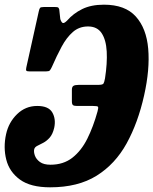

<svg xmlns="http://www.w3.org/2000/svg" viewBox="-20 -785 655 820"><path d="M6 -212Q17 -262.5 53 -297.5Q89 -332.5 139 -332.5Q187.5 -332.5 203.5 -304.5Q219.5 -276.5 211.5 -239Q205 -211.5 192 -197Q179 -182.5 164.5 -175Q150 -167.5 139 -162Q128 -156.5 126 -147Q123.5 -136 129 -120.5Q134.5 -105 150.5 -93.2Q166.5 -81.5 195.5 -81.5Q251 -81.5 289.2 -111.5Q327.5 -141.5 353 -192.8Q378.5 -244 396.5 -309Q401 -325.5 398.5 -329Q396 -332.5 377 -332.5H308.5Q296.5 -332.5 291.8 -336Q287 -339.5 287 -352.5V-401.5Q287 -414 293.5 -418.2Q300 -422.5 316 -422.5H398.5Q418.5 -422.5 422 -428.2Q425.5 -434 428.5 -450.5Q438.5 -515 435.8 -565Q433 -615 414 -643.5Q395 -672 356 -672Q318 -672 291 -648.2Q264 -624.5 243 -585.2Q222 -546 201.5 -499Q196.5 -488.5 192.8 -484.2Q189 -480 175.5 -480H107Q95 -480 92.5 -483.2Q90 -486.5 92.5 -497.5L145.5 -736Q148 -748 151.2 -751.5Q154.5 -755 167 -755H215.5Q226 -755 228.5 -753Q231 -751 233 -745L237.5 -703.5Q242.5 -688.5 248.5 -686.8Q254.5 -685 266.5 -697Q293 -727.5 331 -746.2Q369 -765 424 -765Q514.5 -765 560 -714.5Q605.5 -664 613 -576.5Q620.5 -489 595.5 -377.5Q569.5 -261 520.8 -172.5Q472 -84 392.5 -34.5Q313 15 194 15Q110.5 15 65.2 -18Q20 -51 6.8 -103.2Q-6.5 -155.5 6 -212Z"/></svg>

Font: Besley* Condensed
Style: Bold Italic
Weight: 700
Width: 3
Italic angle: -13°
Designer: Owen Earl
Foundry: indestructible type*
Version: Version 3.000; ttfautohint (v1.8.3)